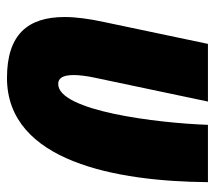

<svg xmlns="http://www.w3.org/2000/svg" viewBox="-52 -540 601 536"><g transform="rotate(90 248.0 -272.5)"><path d="M198 8C432 8 487 -299 489 -553H329C324 -411 290 -135 215 -135C199 -135 190 -147 190 -179C190 -193 193 -217 197 -235L264 -553H103L42 -263C33 -222 28 -184 28 -153C28 -50 77 8 198 8Z"/></g></svg>

Font: Noto Sans UI Condensed Black
Style: Italic
Weight: 900
Width: 3
Italic angle: -192°
Designer: Monotype Design Team
Foundry: Monotype Imaging Inc.
Version: Version 1.901